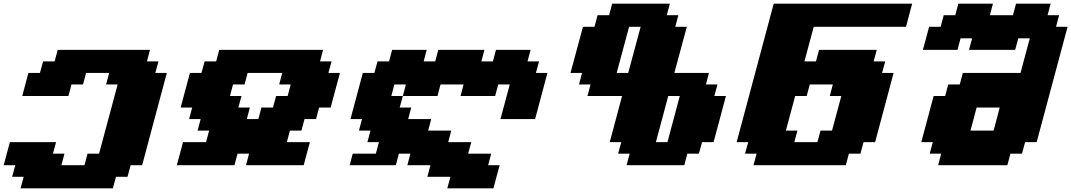

<svg xmlns="http://www.w3.org/2000/svg" viewBox="-20 -895 5803 1040"><path d="M91.3 125H591.3L608.4 62.5H670.9L687.5 0H750Q772 -83 816.7 -250Q861.3 -417 883.8 -500H821.3L838.4 -562.5H775.9L792.5 -625H292.5L275.9 -562.5H213.4L196.3 -500H133.8Q128.4 -479 117.2 -437.5Q106 -396 100.6 -375H350.6L367.2 -437.5H429.7L446.3 -500H571.3L554.7 -437.5H617.2Q600.6 -375 566.9 -250Q533.2 -125 516.6 -62.5H454.1L437.5 0H312.5L329.1 -62.5H266.6L283.7 -125H33.7Q27.8 -104 16.6 -62.5Q5.4 -21 0 0H62.5L45.9 62.5H108.4Z M1312.5 0H1625Q1630.4 -21 1641.6 -62.5Q1652.8 -104 1658.7 -125H1533.7L1550.3 -187.5H1612.8L1629.4 -250H1691.9L1708.5 -312.5H1771L1821.3 -500H1758.8L1775.9 -562.5H1713.4L1730 -625H1167.5L1150.9 -562.5H1088.4L1071.3 -500H1008.8L958.5 -312.5H1021L1004.4 -250H1066.9L1050.3 -187.5H1112.8L1096.2 -125H971.2Q965.8 -104 954.6 -62.5Q943.4 -21 937.5 0H1250L1266.6 -62.5H1329.1ZM1379.4 -250H1316.9L1333.5 -312.5H1271L1288.1 -375H1225.6L1242.2 -437.5H1304.7L1321.3 -500H1508.8L1492.2 -437.5H1554.7L1538.1 -375H1475.6L1458.5 -312.5H1396Z M1890.6 -62.5 1874 0H2124L2140.6 -62.5H2203.1L2186.5 0H2311.5L2294.9 62.5H2419.9L2402.8 125H2652.8Q2658.2 104 2669.4 62.5Q2680.7 21 2686.5 0H2624L2640.6 -62.5H2515.6L2532.7 -125H2407.7L2424.3 -187.5H2299.3L2315.9 -250H2190.9L2207.5 -312.5H2145L2162.1 -375H2099.6L2116.2 -437.5H2178.7L2162.1 -375H2349.6L2366.2 -437.5H2491.2L2474.6 -375H2662.1L2678.7 -437.5H2741.2L2690.9 -250H2878.4Q2889.6 -292 2911.9 -375.2Q2934.1 -458.5 2945.3 -500H2882.8L2899.9 -562.5H2837.4L2854 -625H2666.5L2649.9 -562.5H2587.4L2604 -625H2354L2337.4 -562.5H2274.9L2291.5 -625H2104L2087.4 -562.5H2024.9L2007.8 -500H1945.3Q1934.1 -458 1911.9 -375Q1889.6 -292 1878.4 -250H1940.9L1924.3 -187.5H1986.8L1970.2 -125H2032.7L2015.6 -62.5Z M3374 0H3686.5L3703.1 -62.5H3765.6L3782.7 -125H3845.2Q3856.4 -166.5 3878.7 -249.8Q3900.9 -333 3912.1 -375H3849.6L3866.2 -437.5H3803.7L3820.3 -500H3632.8Q3644 -541.5 3666.5 -625Q3689 -708.5 3700.2 -750H3637.7L3654.3 -812.5H3591.8L3608.4 -875H3295.9L3279.3 -812.5H3216.8L3200.2 -750H3137.7Q3126.5 -708.5 3104 -625Q3081.5 -541.5 3070.3 -500H3132.8L3116.2 -437.5H3178.7L3162.1 -375H3349.6Q3338.4 -333 3316.2 -250Q3293.9 -167 3282.7 -125H3345.2L3328.1 -62.5H3390.6ZM3595.2 -125H3532.7Q3543.9 -166.5 3566.2 -249.8Q3588.4 -333 3599.6 -375H3662.1Q3650.9 -333 3628.7 -249.8Q3606.4 -166.5 3595.2 -125ZM3382.8 -500H3320.3Q3331.5 -541.5 3354 -625Q3376.5 -708.5 3387.7 -750H3450.2Q3439 -708.5 3416.5 -625Q3394 -541.5 3382.8 -500Z M4061.5 0H4561.5L4578.1 -62.5H4640.6L4657.7 -125H4720.2Q4737.3 -187.5 4770.3 -312.5Q4803.2 -437.5 4820.3 -500H4757.8L4774.9 -562.5H4712.4L4729 -625H4416.5L4399.9 -562.5H4337.4L4387.7 -750H4887.7Q4893.1 -770.5 4904.1 -812.5Q4915 -854.5 4920.9 -875H4170.9L3970.2 -125H4032.7L4015.6 -62.5H4078.1ZM4407.7 -125H4282.7L4299.3 -187.5H4236.8L4287.1 -375H4349.6L4366.2 -437.5H4491.2L4474.6 -375H4537.1L4486.8 -187.5H4424.3Z M5061.5 0H5436.5L5453.1 -62.5H5515.6L5532.7 -125H5595.2Q5623 -229.5 5679 -437.7Q5734.9 -646 5762.7 -750H5700.2L5716.8 -812.5H5654.3L5670.9 -875H5483.4L5466.8 -812.5H5341.8L5358.4 -875H5170.9L5154.3 -812.5H5091.8L5075.2 -750H5012.7Q5007.3 -729.5 4996.1 -687.7Q4984.9 -646 4979 -625H5166.5L5183.1 -687.5H5245.6L5229 -625H5479L5495.6 -687.5H5558.1L5507.8 -500H5195.3L5178.7 -437.5H5116.2L5099.6 -375H5037.1Q5025.9 -333 5003.7 -250Q4981.4 -167 4970.2 -125H5032.7L5015.6 -62.5H5078.1ZM5361.8 -187.5H5236.8Q5242.7 -208 5253.4 -249.8Q5264.2 -291.5 5270 -312.5H5395Q5389.6 -291.5 5378.7 -249.8Q5367.7 -208 5361.8 -187.5Z"/></svg>

Font: Faithful 32x
Style: BoldOblique
Weight: 400
Foundry: Faithful Resource Pack
Version: Version 1.0; January 27, 2023